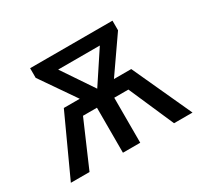

<svg xmlns="http://www.w3.org/2000/svg" viewBox="-114 -686 898 846"><g transform="rotate(-30 334.5 -263.5)"><path d="M644 0H550L450 -229H378V0H290V-229H219L120 0H25L163 -301H244L122 -478V-527H541V-478L418 -301H506ZM333 -301 438 -460H226Z"/></g></svg>

Font: FiraGO
Style: Regular
Weight: 400
Designer: bBox Type
Foundry: bBox Type GmbH
Version: Version 1.001;April 20, 2020;FontCreator 12.0.0.2555 64-bit